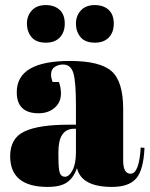

<svg xmlns="http://www.w3.org/2000/svg" viewBox="-20 -726 589 756"><path d="M250 -235H279V-312Q279 -407 268.5 -439.5Q258 -472 228 -472Q210 -472 195.5 -462.5Q181 -453 181 -432Q181 -420 187 -403H212Q220 -382 220 -358Q220 -323 195 -301.5Q170 -280 132 -280Q46 -280 46 -363Q46 -486 255 -486Q374 -486 419.5 -445.5Q465 -405 465 -297V-94Q465 -42 494 -42Q528 -42 534 -145L549 -144Q545 -56 516 -23Q487 10 421 10Q301 10 283 -64Q270 -26 244 -8Q218 10 168 10Q20 10 20 -111Q20 -182 76.5 -208.5Q133 -235 250 -235ZM236 -30Q252 -30 265.5 -55.5Q279 -81 279 -126V-219H272Q210 -219 210 -128V-112Q210 -60 215.5 -45Q221 -30 236 -30ZM353 -706Q387 -706 407.5 -687.5Q428 -669 428 -633Q428 -599 408.5 -578.5Q389 -558 354 -558Q315 -558 297 -580Q279 -602 279 -633Q279 -664 298.5 -685Q318 -706 353 -706ZM160 -706Q194 -706 214.5 -687.5Q235 -669 235 -633Q235 -599 215.5 -578.5Q196 -558 161 -558Q122 -558 104 -580Q86 -602 86 -633Q86 -664 105.5 -685Q125 -706 160 -706Z"/></svg>

Font: Abril Fatface
Style: Regular
Weight: 400
Designer: Veronika Burian, Jos Scaglione
Foundry: TypeTogether
Version: Version 1.001